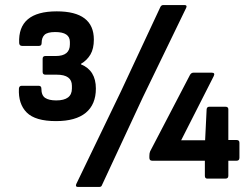

<svg xmlns="http://www.w3.org/2000/svg" viewBox="-20 -708 999 761"><path d="M202 -228Q120 -228 86 -262Q52 -296 55 -357Q56 -368 66 -368H133Q144 -368 144 -357Q144 -330 159 -320Q174 -310 203 -310Q265 -310 265 -357V-368Q265 -412 205 -412H160Q149 -412 149 -423V-475Q149 -486 160 -486H201Q257 -486 257 -532V-542Q257 -581 199 -581Q168 -581 156.5 -570Q145 -559 145 -537Q145 -526 134 -526H68Q57 -526 56 -537Q50 -663 205 -663Q352 -663 352 -551Q352 -515 338.5 -492Q325 -469 301 -455V-453Q360 -429 360 -357Q360 -294 320 -261Q280 -228 202 -228ZM289 33Q278 33 282 22L459 -345L616 -681Q620 -688 627 -688H711Q723 -688 718 -677L546 -322L384 26Q382 33 373 33ZM802 0Q792 0 792 -11V-71H583Q572 -71 572 -83V-90Q572 -101 575 -108L733 -411Q738 -420 747 -420H819Q834 -420 827 -406L698 -152H793L799 -275Q800 -285 810 -285H873Q885 -285 885 -275V-153H918Q929 -153 929 -142V-83Q929 -71 918 -71H885V-11Q885 0 873 0Z"/></svg>

Font: Sofia Sans Semi Condensed
Style: Bold
Weight: 700
Designer: Botio Nikoltchev, Ani Petrova
Foundry: lettersoup
Version: Version 4.100; ttfautohint (v1.8.4.7-5d5b)